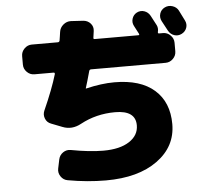

<svg xmlns="http://www.w3.org/2000/svg" viewBox="-59 -896 1118 1029"><g transform="rotate(-5 500.0 -381.0)"><path d="M938 -803Q943 -793 952.5 -774Q962 -755 966 -747Q976 -727 969 -707Q962 -687 942 -677Q922 -667 901.5 -674Q881 -681 870 -701Q861 -719 841 -755Q831 -775 837.5 -795.5Q844 -816 864 -826Q884 -836 906 -829Q928 -822 938 -803ZM843 -690Q866 -690 883 -673Q900 -656 900 -633V-587Q900 -564 883 -547Q866 -530 843 -530H442Q433 -530 431 -521Q416 -466 405 -432V-430H407Q490 -450 560 -450Q700 -450 775 -384Q850 -318 850 -200Q850 -79 747 -4.5Q644 70 470 70Q370 70 265 51Q242 47 228.5 27Q215 7 220 -16L230 -64Q235 -87 254 -100Q273 -113 295 -109Q396 -90 470 -90Q559 -90 609.5 -123Q660 -156 660 -210Q660 -290 550 -290Q448 -290 363 -244Q312 -216 262 -236L203 -259Q181 -267 172.5 -288.5Q164 -310 173 -331Q223 -443 246 -521Q248 -530 240 -530H137Q114 -530 97 -547Q80 -564 80 -587V-633Q80 -656 97 -673Q114 -690 137 -690H277Q285 -690 287 -698Q288 -705 290.5 -720Q293 -735 294 -744Q297 -767 315.5 -782.5Q334 -798 357 -797L423 -793Q447 -791 462 -774Q477 -757 474 -734Q473 -728 471.5 -716Q470 -704 469 -698Q467 -690 476 -690H710Q718 -690 714 -698Q710 -706 702.5 -720Q695 -734 691 -742Q681 -761 687.5 -781.5Q694 -802 713 -812Q733 -822 753.5 -815Q774 -808 785 -788Q790 -779 799 -761.5Q808 -744 813 -735Q821 -719 816 -698Q814 -690 822 -690Z"/></g></svg>

Font: Rounded Mplus 1c Black
Style: Regular
Weight: 900
Version: Version 1.059.20150529